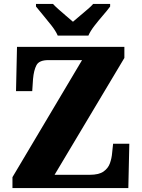

<svg xmlns="http://www.w3.org/2000/svg" viewBox="-20 -951 717 971"><path d="M43 0V-55L395 -647H225Q178 -647 164.5 -621.5Q151 -596 147 -551L143 -490H61L66 -714H609V-658L256 -67H434Q480 -67 503.5 -83.5Q527 -100 536 -125.5Q545 -151 547 -177L552 -224H634L629 0ZM272 -771Q262 -794 241.5 -820.5Q221 -847 199 -873Q177 -899 162 -918V-931H248Q258 -920 276.5 -903.5Q295 -887 315 -870Q335 -853 349 -841Q363 -853 383 -870Q403 -887 422.5 -903.5Q442 -920 451 -931H537V-918Q523 -899 500.5 -873Q478 -847 457.5 -820.5Q437 -794 427 -771Z"/></svg>

Font: Noto Serif Khmer SemiCondensed Black
Style: Regular
Weight: 900
Width: 4
Designer: Danh Hong and the Monotype Design Team
Foundry: Monotype Imaging Inc.
Version: Version 2.004